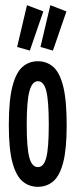

<svg xmlns="http://www.w3.org/2000/svg" viewBox="-20 -712 290 740"><path d="M126 8Q92 8 67 -13Q42 -34 28 -85.5Q14 -137 14 -229Q14 -326 28 -379.5Q42 -433 67 -454.5Q92 -476 126 -476Q160 -476 185 -454.5Q210 -433 223.5 -379.5Q237 -326 237 -229Q237 -137 223.5 -85.5Q210 -34 185 -13Q160 8 126 8ZM126 -68Q149 -68 158.5 -105Q168 -142 168 -231Q168 -323 158.5 -361Q149 -399 126 -399Q104 -399 93.5 -361Q83 -323 83 -231Q83 -142 93 -105Q103 -68 126 -68ZM184 -517 136 -531 174 -692 236 -668ZM95 -517 46 -531 84 -692 147 -668Z"/></svg>

Font: Inconsolata UltraCondensed Bold
Style: Regular
Weight: 700
Width: 1
Monospace: yes
Designer: Raph Levien, Cyreal, Brenton Simpson
Foundry: Raph Levien, Cyreal, Google
Version: Version 3.001; ttfautohint (v1.8.2.53-6de2)